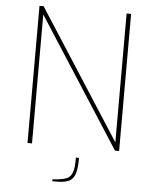

<svg xmlns="http://www.w3.org/2000/svg" viewBox="-61 -781 786 1021"><g transform="rotate(5 332.5 -270.5)"><path d="M108 0V-732H130L573 -44V-732H597V0H575L132 -688V0ZM257 191V181L289 178Q316 175 334.5 167Q353 159 362.5 134Q372 109 371 55H388Q388 105 380 135Q372 165 349.5 178Q327 191 284 191Z"/></g></svg>

Font: Exo Thin Thin
Style: Regular
Weight: 250
Version: Version 2.000